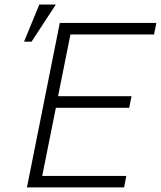

<svg xmlns="http://www.w3.org/2000/svg" viewBox="-20 -810 696 830"><path d="M516.5 0H96.5L238.5 -711H656L646 -661H284.5L231 -394H548.5L538.5 -344H221.5L162.5 -49.5H526ZM116.5 -630H84L150 -790.5H221.5Z"/></svg>

Font: Roberto Sans Light
Style: Italic
Weight: 300
Italic angle: -11°
Designer: Google
Version: Version 1.00;June 11, 2020;FontCreator 12.0.0.2522 64-bit; t